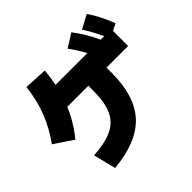

<svg xmlns="http://www.w3.org/2000/svg" viewBox="-207 -1065 1298 1298"><g transform="rotate(-45 441.5 -416.0)"><path d="M148.9 -141.1Q261.1 -147.8 328.3 -180Q395.6 -212.2 425 -278.3Q454.4 -344.4 454.4 -452.2V-593.3H627.8V-452.2Q627.8 -228.9 522.2 -115Q416.7 -1.1 188.9 20ZM0 -395.6Q63.3 -483.3 101.1 -578.9Q138.9 -674.4 152.2 -791.1L318.9 -782.2Q305.6 -635.6 260.6 -520Q215.6 -404.4 134.4 -305.6ZM187.8 -501.1V-662.2H834.4V-501.1ZM635.6 -604.4Q611.1 -654.4 587.2 -695Q563.3 -735.6 532.2 -777.8L628.9 -837.8Q658.9 -797.8 685 -755Q711.1 -712.2 734.4 -662.2ZM785.6 -621.1Q763.3 -672.2 741.7 -714.4Q720 -756.7 692.2 -800L790 -852.2Q818.9 -810 840.6 -766.7Q862.2 -723.3 883.3 -670Z"/></g></svg>

Font: Paperlogy 9 Black
Style: Regular
Weight: 900
Designer: redesigned by Lee Juim, glyphs from Gmarket Sans & Montserrat
Foundry: PT&
Version: Version 1.001